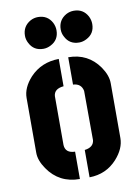

<svg xmlns="http://www.w3.org/2000/svg" viewBox="-86 -820 637 878"><g transform="rotate(-10 232.5 -380.5)"><path d="M79.1 -687.5Q79.1 -731.4 117.2 -752.9Q133.8 -761.7 152.3 -761.7Q196.3 -761.7 216.8 -723.6Q225.6 -706.1 225.6 -687.5Q225.6 -642.6 186.5 -623Q169.9 -614.3 152.3 -614.3Q107.4 -614.3 87.9 -653.3Q79.1 -669.9 79.1 -687.5ZM245.1 -687.5Q245.1 -731.4 283.2 -752.9Q299.8 -761.7 318.4 -761.7Q362.3 -761.7 382.8 -723.6Q391.6 -706.1 391.6 -687.5Q391.6 -642.6 352.5 -623Q335.9 -614.3 318.4 -614.3Q273.4 -614.3 253.9 -653.3Q245.1 -668.9 245.1 -687.5ZM37.1 -151.4V-406.2Q37.1 -454.1 79.1 -500Q131.8 -555.7 212.9 -556.6V-429.7Q168.9 -425.8 166 -392.6V-165Q168 -127 212.9 -126V1Q117.2 1 64.5 -76.2Q37.1 -116.2 37.1 -151.4ZM257.8 1V-126Q298.8 -130.9 302.7 -163.1L301.8 -392.6Q294.9 -427.7 256.8 -429.7V-556.6Q348.6 -556.6 400.4 -482.4Q427.7 -442.4 427.7 -406.2V-151.4Q427.7 -102.5 385.7 -55.7Q335 0 257.8 1Z"/></g></svg>

Font: Post No Bills Jaffna ExtraBold
Style: Regular
Weight: 800
Designer: Kosala Senevirathne, Siva Puranthara, Lasantha Premarathna, Tharique Azeez
Foundry: Mooniak
Version: Version 1.220 ; ttfautohint (v1.6)